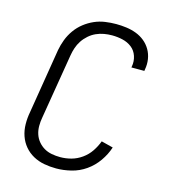

<svg xmlns="http://www.w3.org/2000/svg" viewBox="-111 -832 823 930"><g transform="rotate(15 300.0 -367.5)"><path d="M256 8Q225 8 195.5 2.5Q166 -3 140.5 -17Q115 -31 96.5 -53Q78 -75 68.5 -102.5Q59 -130 58.5 -161Q58 -192 64 -223L117 -548Q122 -575 132 -601.5Q142 -628 159 -652Q176 -676 199 -694Q222 -712 248 -723.5Q274 -735 302 -739Q330 -743 357 -743Q383 -743 409 -739.5Q435 -736 458.5 -727Q482 -718 501 -702.5Q520 -687 532.5 -665.5Q545 -644 549 -618.5Q553 -593 548 -566L547 -559H482L483 -564Q488 -591 479.5 -616.5Q471 -642 451 -657.5Q431 -673 405 -679Q379 -685 352 -685Q332 -685 312 -681.5Q292 -678 273 -669.5Q254 -661 237.5 -646.5Q221 -632 209.5 -614.5Q198 -597 191.5 -577.5Q185 -558 182 -539L128 -213Q124 -192 124 -170Q124 -148 130.5 -128.5Q137 -109 150 -93.5Q163 -78 180 -68Q197 -58 218 -54Q239 -50 261 -50Q289 -50 316.5 -57.5Q344 -65 368.5 -82.5Q393 -100 409.5 -124.5Q426 -149 436 -176L495 -161Q483 -124 459.5 -90.5Q436 -57 403 -34Q370 -11 331.5 -1.5Q293 8 256 8Z"/></g></svg>

Font: Iosevka Aile Light
Style: Italic
Weight: 300
Italic angle: -9°
Designer: Belleve Invis
Foundry: Belleve Invis
Version: Version 31.1.0; ttfautohint (v1.8.4)